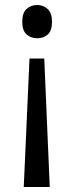

<svg xmlns="http://www.w3.org/2000/svg" viewBox="-20 -564 297 768"><path d="M98 -330H157L179 184H75ZM188 -477Q188 -441 171 -426Q154 -411 129 -411Q103 -411 86 -426.5Q69 -442 69 -477Q69 -512 86 -528Q103 -544 129 -544Q153 -544 170.5 -528Q188 -512 188 -477Z"/></svg>

Font: Noto Sans SemiCondensed
Style: Regular
Weight: 400
Width: 4
Version: Version 2.013